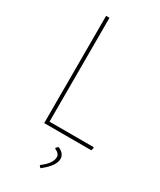

<svg xmlns="http://www.w3.org/2000/svg" viewBox="-213 -707 823 988"><g transform="rotate(30 199.0 -213.0)"><path d="M389.2 0H108.9V-637.2H128.9V-20H390.1L393.1 -16.1ZM235.8 69.8Q273.9 86.9 273.9 118.2Q273.9 159.7 208 210.9L198.2 200.2L199.2 196.8Q252.9 156.7 252.9 119.1Q252.9 98.6 223.1 85V81.1Q228.5 73.2 235.8 69.8Z"/></g></svg>

Font: Datalegreya
Style: Thin
Weight: 250
Designer: Figs Lab
Foundry: Figs Lab
Version: Version 1.002;PS 001.002;hotconv 1.0.70;makeotf.lib2.5.58329